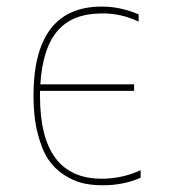

<svg xmlns="http://www.w3.org/2000/svg" viewBox="-20 -547 540 574"><path d="M284.2 -527.3Q340.8 -527.3 394.5 -503.9V-482.4Q340.8 -507.8 284.2 -506.8Q197.3 -506.8 152.3 -455.1Q107.4 -403.3 100.6 -294.9H380.9V-275.4H99.6V-259.8Q99.6 -12.7 284.2 -12.7Q344.7 -12.7 400.4 -38.1V-15.6Q346.7 7.8 284.2 6.8Q253.9 6.8 227.1 0.5Q200.2 -5.9 171.9 -23.9Q143.6 -42 124.5 -70.3Q105.5 -98.6 92.8 -147.5Q80.1 -196.3 80.1 -259.8Q80.1 -527.3 284.2 -527.3Z"/></svg>

Font: Mgen+ 1m thin
Style: Regular
Weight: 100
Designer: [Source Han Sans]
Ryoko NISHIZUKA  (kana & ideographs); Paul D. Hunt (Latin, Greek & Cyrillic); Wenlong ZHANG  (bopomofo
Version: Version 1.059.20150602